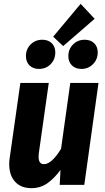

<svg xmlns="http://www.w3.org/2000/svg" viewBox="-20 -963 549 1000"><path d="M28 -109Q28 -126 31 -144L86 -531H234L182 -164Q181 -157 181 -146Q181 -108 209 -108Q249 -108 298 -188L346 -531H493L419 0H291L295 -78Q262 -33 226 -8Q190 17 144 17Q89 17 58.5 -16.5Q28 -50 28 -109ZM400 -943 473 -865 309 -723 257 -772ZM115 -671Q115 -707 139.5 -731.5Q164 -756 200 -756Q231 -756 249.5 -738Q268 -720 268 -690Q268 -653 243.5 -628.5Q219 -604 183 -604Q152 -604 133.5 -622.5Q115 -641 115 -671ZM336 -671Q336 -707 360.5 -731.5Q385 -756 421 -756Q452 -756 470.5 -738Q489 -720 489 -690Q489 -654 464.5 -629Q440 -604 404 -604Q373 -604 354.5 -622.5Q336 -641 336 -671Z"/></svg>

Font: Fira Sans Condensed
Style: Bold Italic
Weight: 700
Width: 3
Italic angle: -8°
Designer: Carrois Corporate & Edenspiekermann AG
Foundry: Carrois Corporate GbR & Edenspiekermann AG
Version: Version 4.203